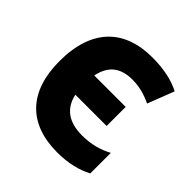

<svg xmlns="http://www.w3.org/2000/svg" viewBox="-156 -682 812 812"><g transform="rotate(45 250.0 -275.5)"><path d="M302 9C367 9 420 -4 464 -27V-150C423 -128 378 -116 326 -116C246 -116 199 -150 184 -218H371V-332H183C197 -400 237 -434 310 -434C351 -434 387 -424 425 -406L471 -525C429 -547 376 -560 302 -560C143 -560 36 -471 36 -271C36 -90 130 9 302 9Z"/></g></svg>

Font: Noto Sans Mono ExtraCondensed ExtraBold
Style: Regular
Weight: 800
Width: 2
Designer: Monotype Design Team
Foundry: Monotype Imaging Inc.
Version: Version 2.014